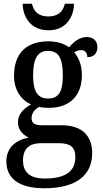

<svg xmlns="http://www.w3.org/2000/svg" viewBox="-20 -768 549 1027"><path d="M239 -606C331 -606 374 -673 376 -748H327C316 -700 284 -680 239 -680C193 -680 161 -700 151 -748H101C103 -673 147 -606 239 -606ZM217 239C391 239 473 167 473 51C473 -36 425 -98 309 -98H204C162 -98 149 -111 149 -136C149 -164 167 -184 189 -196C201 -193 225 -191 240 -191C361 -191 418 -264 418 -365C418 -424 400 -460 377 -488C388 -495 400 -500 415 -500C437 -500 447 -482 447 -462C485 -462 501 -487 501 -516C501 -546 482 -570 444 -570C400 -570 369 -537 349 -515C326 -533 286 -547 240 -547C115 -547 55 -477 55 -362C55 -291 90 -233 146 -210C101 -183 76 -155 76 -114C76 -70 106 -45 134 -32C69 -21 14 19 14 95C14 186 81 239 217 239ZM237 -241C179 -241 157 -283 157 -364C157 -449 178 -496 237 -496C296 -496 316 -451 316 -365C316 -282 297 -241 237 -241ZM219 187C133 187 103 147 103 90C103 16 151 -2 198 -2H295C353 -2 383 16 383 72C383 139 343 187 219 187Z"/></svg>

Font: Noto Serif Bengali SemiCondensed
Style: Regular
Weight: 400
Width: 4
Designer: Juan Bruce, Universal Thirst, Indian Type Foundry and the Monotype Design Team.
Foundry: Monotype Imaging Inc.
Version: Version 2.003